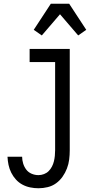

<svg xmlns="http://www.w3.org/2000/svg" viewBox="-20 -781 540 1024"><path d="M185 223Q163 223 141 218.5Q119 214 99.5 203.5Q80 193 65 176.5Q50 160 40 140Q30 120 25.5 98.5Q21 77 20 55H98Q98 73 103.5 91Q109 109 120 123.5Q131 138 148.5 145.5Q166 153 185 153Q200 153 214.5 147.5Q229 142 239.5 131.5Q250 121 257 107.5Q264 94 267.5 79.5Q271 65 272.5 50Q274 35 274 20V-450H138V-520H352V20Q352 45 349 69.5Q346 94 337 117.5Q328 141 313.5 161.5Q299 182 279 196.5Q259 211 234.5 217Q210 223 185 223ZM203 -592 160 -622 251 -761H349L440 -622L397 -592L300 -705Z"/></svg>

Font: Iosevka SS18
Style: Regular
Weight: 400
Monospace: yes
Designer: Belleve Invis
Foundry: Belleve Invis
Version: Version 25.1.1; ttfautohint (v1.8.4)